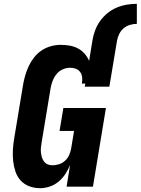

<svg xmlns="http://www.w3.org/2000/svg" viewBox="-20 -978 737 1006"><path d="M464 -764Q468 -790 477.5 -816.5Q487 -843 503.5 -866.5Q520 -890 542.5 -908.5Q565 -927 591 -938Q617 -949 644 -953.5Q671 -958 697 -958V-853Q679 -853 660.5 -847.5Q642 -842 627.5 -829.5Q613 -817 604.5 -799.5Q596 -782 593 -764ZM190 8Q160 8 133.5 -2Q107 -12 88.5 -32Q70 -52 61 -79Q52 -106 49 -134Q46 -162 47.5 -191.5Q49 -221 54 -251L101 -534Q105 -559 112.5 -584Q120 -609 131 -632.5Q142 -656 159 -677.5Q176 -699 198.5 -714Q221 -729 247 -736Q273 -743 297 -743Q322 -743 345 -739Q368 -735 388 -724.5Q408 -714 423 -697Q438 -680 447 -659L464 -764H593L553 -524H424L427 -540H409Q412 -556 410.5 -572Q409 -588 400.5 -600Q392 -612 378 -617.5Q364 -623 348 -623Q328 -623 308.5 -614.5Q289 -606 276 -589.5Q263 -573 255.5 -553.5Q248 -534 245 -515L198 -231Q196 -218 194.5 -205Q193 -192 194.5 -179Q196 -166 199.5 -154Q203 -142 210.5 -132Q218 -122 229.5 -117Q241 -112 254 -112Q271 -112 289 -117.5Q307 -123 321 -136Q335 -149 342.5 -166Q350 -183 353 -201L368 -292H292L312 -412H535L467 0H329L347 -113Q337 -89 322.5 -66.5Q308 -44 287 -26.5Q266 -9 240.5 -0.5Q215 8 190 8Z"/></svg>

Font: Iosevka Heavy Extended
Style: Italic
Weight: 900
Width: 7
Italic angle: -9°
Monospace: yes
Designer: Belleve Invis
Foundry: Belleve Invis
Version: Version 32.5.0; ttfautohint (v1.8.4)